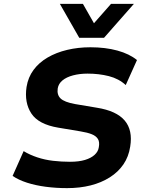

<svg xmlns="http://www.w3.org/2000/svg" viewBox="-20 -960 752 991"><path d="M326 11Q269 11 216 4Q163 -3 119.5 -17Q76 -31 45 -52L102 -180Q133 -161 172 -148Q211 -135 254 -130Q297 -125 341 -125Q387 -125 418.5 -134.5Q450 -144 468.5 -161Q487 -178 490 -200Q495 -227 485.5 -242.5Q476 -258 454 -267Q432 -276 395 -282L281 -301Q179 -318 142 -374Q105 -430 117 -511Q125 -561 153 -599Q181 -637 225.5 -663Q270 -689 326.5 -702.5Q383 -716 447 -716Q524 -716 586 -699Q648 -682 687 -650L629 -521Q593 -554 542 -567Q491 -580 432 -580Q391 -580 357 -571Q323 -562 302.5 -545Q282 -528 278 -504Q273 -471 292.5 -452Q312 -433 367 -423L480 -404Q581 -388 623.5 -338Q666 -288 652 -203Q644 -151 617 -111.5Q590 -72 546.5 -44.5Q503 -17 447.5 -3Q392 11 326 11ZM389 -765 289 -940H408L465 -840L553 -940H671L517 -765Z"/></svg>

Font: Nunito Sans 6pt ExtraBold
Style: Italic
Weight: 800
Italic angle: -9°
Version: Version 3.101;gftools[0.9.27]